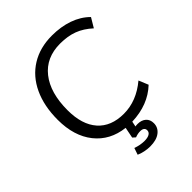

<svg xmlns="http://www.w3.org/2000/svg" viewBox="-252 -856 1187 1187"><g transform="rotate(-45 342.0 -262.5)"><path d="M155 -325Q155 -199 215 -131Q275 -63 386 -63Q497 -63 595 -145L621 -82Q531 3 388 8L381 43Q388 41 401 41Q435 41 455.5 59Q476 77 476 109Q476 147 445 171Q414 195 358 195Q336 195 311 190Q286 185 267 176L282 132Q321 146 358 146Q385 146 400.5 137Q416 128 416 111Q416 98 407 91Q398 84 381 84Q359 84 336 93L318 77L332 6Q210 -8 140 -96Q70 -184 70 -326Q70 -446 111.5 -535Q153 -624 230.5 -672Q308 -720 413 -720Q491 -720 555.5 -697.5Q620 -675 665 -630L628 -568Q581 -611 530.5 -630Q480 -649 414 -649Q291 -649 223 -563Q155 -477 155 -325Z"/></g></svg>

Font: Muli
Style: Italic
Weight: 400
Italic angle: -4.541°
Designer: Vernon Adams
Foundry: Vernon Adams
Version: Version 2.001